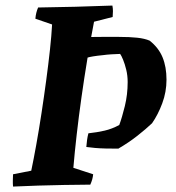

<svg xmlns="http://www.w3.org/2000/svg" viewBox="-20 -677 645 704"><path d="M27.8 7.1Q26.8 -4.4 27.1 -15.7Q27.3 -27 27.8 -38L94.6 -51.1Q103.1 -91.5 112.9 -145.9Q122.7 -200.3 132 -260.9Q141.3 -321.6 149.3 -381.5Q157.4 -441.4 163.2 -494.9Q169 -548.3 171 -587.3L109.7 -608.4Q110.7 -620.5 113.3 -630.5Q115.8 -640.6 119.8 -649.5Q187.9 -650.5 255.9 -652.2Q324 -654 392.1 -656.6Q394.1 -646.6 394.1 -636.1Q394.1 -625.7 393.1 -614.7L324.8 -597.3Q312.2 -532.5 300.4 -461.4Q288.6 -390.2 278.6 -319.2Q268.6 -248.2 261.1 -182.4Q253.6 -116.6 249 -61.7L321.6 -38Q320.6 -28 318.1 -19Q315.6 -10 311.1 0Q262.2 0.5 214.4 1.2Q166.6 2 120 3.5Q73.5 5 27.8 7.1ZM413.8 -132Q388.1 -132 366.9 -132.5Q345.7 -133 328.7 -134.5Q311.7 -136.1 296.5 -138.1Q297.6 -151.5 299.3 -164.2Q301.1 -176.9 304.1 -188.2Q336.3 -191.7 363.6 -198Q390.8 -204.3 417.3 -218.7Q427.3 -245.5 437.7 -287.8Q448.1 -330.2 448.1 -376.1Q448.1 -399.8 442.9 -421.2Q437.7 -442.6 431.3 -458.1Q424.9 -473.6 420.5 -479.3Q404.2 -478.8 388 -477.8Q371.7 -476.8 357.6 -474.8Q336.7 -472.8 321.5 -470.3Q306.2 -467.7 300.6 -465.7L273.5 -540.2Q314.7 -541.7 352.2 -541.7Q389.7 -541.7 416.4 -541.7Q455.6 -541.7 483.2 -538.7Q510.7 -535.7 528.6 -528Q561.5 -502.1 576 -467Q590.5 -431.8 590.5 -384.8Q590.5 -339.9 574.9 -298.1Q559.4 -256.4 537.5 -225.1Q515.5 -204.2 483.8 -179.2Q452.2 -154.3 413.8 -132Z"/></svg>

Font: Labrada
Style: Italic
Weight: 400
Italic angle: -7°
Designer: Mercedes Jáuregui
Foundry: Omnibus-Type Team
Version: Version 1.000